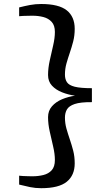

<svg xmlns="http://www.w3.org/2000/svg" viewBox="-20 -826 550 983"><path d="M191 137.5Q161 137.5 134.2 132Q107.5 126.5 78 119V73.5Q83.5 74.5 97.5 75.2Q111.5 76 126.2 76.2Q141 76.5 147 76.5Q176 76.5 202.2 70Q228.5 63.5 244.8 45.5Q261 27.5 261 -7Q261 -38 252.2 -75.5Q243.5 -113 234.8 -151.8Q226 -190.5 226 -226Q226 -259 246 -281.8Q266 -304.5 297.5 -317.8Q329 -331 364 -336Q329 -341 297.5 -353.5Q266 -366 246 -387.5Q226 -409 226 -442Q226 -477.5 234.8 -516.8Q243.5 -556 252.2 -593.8Q261 -631.5 261 -662.5Q261 -696 244.5 -714Q228 -732 202 -738.8Q176 -745.5 147 -745.5Q141.5 -745.5 127 -745.2Q112.5 -745 98 -744.5Q83.5 -744 78 -743V-788Q107.5 -795.5 134.2 -800.5Q161 -805.5 191 -805.5Q281 -805.5 321.8 -773Q362.5 -740.5 362.5 -678.5Q362.5 -644 354.8 -614Q347 -584 337.5 -556.2Q328 -528.5 320.2 -501Q312.5 -473.5 312.5 -444Q312.5 -420.5 322.8 -405Q333 -389.5 362.5 -382Q392 -374.5 450.5 -374.5V-303Q392 -303.5 362.5 -293.5Q333 -283.5 322.8 -265.8Q312.5 -248 312.5 -224Q312.5 -195 320.2 -167.5Q328 -140 337.5 -112.2Q347 -84.5 354.8 -54.5Q362.5 -24.5 362.5 10.5Q362.5 71.5 321.8 104.5Q281 137.5 191 137.5Z"/></svg>

Font: Merriweather 24pt
Style: Regular
Weight: 400
Designer: Eben Sorkin
Foundry: Eben Sorkin
Version: Version 2.100